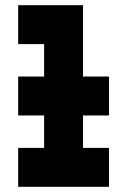

<svg xmlns="http://www.w3.org/2000/svg" viewBox="-20 -720 490 740"><path d="M50 0H400V-150H300V-275H400V-425H300V-700H50V-550H150V-425H50V-275H150V-150H50Z"/></svg>

Font: LS-VG5000 Bold
Style: Regular
Weight: 400
Designer: Justin Bihan, 2021
Foundry: Justin Bihan, 2021
Version: Version 1.000;Glyphs 3.1.2 (3151)